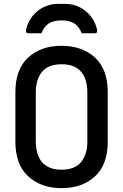

<svg xmlns="http://www.w3.org/2000/svg" viewBox="-20 -958 640 998"><path d="M195 -785H129Q119 -785 116.5 -789.5Q114 -794 116 -806Q124 -842 147 -872Q170 -902 205 -920Q240 -938 282 -938H318Q361 -938 395.5 -920Q430 -902 453 -872Q476 -842 484 -806Q486 -794 483.5 -789.5Q481 -785 471 -785H405Q390 -822 365 -837Q340 -852 300 -852Q260 -852 235 -837Q210 -822 195 -785ZM300 -720Q407 -720 473.5 -659Q540 -598 540 -479V-221Q540 -102 473.5 -41Q407 20 300 20Q193 20 126.5 -41.5Q60 -103 60 -221V-479Q60 -598 126.5 -659Q193 -720 300 -720ZM166 -223Q166 -188 175 -159Q184 -130 203 -110Q220 -94 243 -85Q266 -76 300 -76Q369 -76 401.5 -115.5Q434 -155 434 -223V-477Q434 -512 425 -541.5Q416 -571 397 -590Q381 -606 357.5 -615Q334 -624 300 -624Q231 -624 198.5 -584.5Q166 -545 166 -477Z"/></svg>

Font: Recursive Mn Lnr St Med
Style: Regular
Weight: 500
Monospace: yes
Version: Version 1.079;hotconv 1.0.112;makeotfexe 2.5.65598; ttfautoh